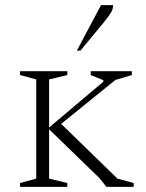

<svg xmlns="http://www.w3.org/2000/svg" viewBox="-20 -727 568 747"><path d="M279 -530 373 -707H420Q420 -692 412 -678.5Q404 -665 387 -644L293 -530ZM394 0 367 -34 171 -224V-32L242 -15V0H58V-15L121 -32V-418L58 -435V-450H242V-435L171 -418V-231L382 -409V-415L333 -435V-450H493V-435L429 -416L218 -245L437 -32L500 -15V0Z"/></svg>

Font: Spectral ExtraLight
Style: Regular
Weight: 275
Designer: Jean-Baptiste Levee
Foundry: Production Type
Version: Version 2.001